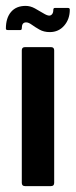

<svg xmlns="http://www.w3.org/2000/svg" viewBox="-21 -632 257 652"><path d="M163 -11Q163 0 152 0H64Q53 0 53 -11V-461Q53 -472 64 -472H152Q163 -472 163 -461ZM5 -530Q-1 -530 -1 -535Q-1 -571 16.5 -591.5Q34 -612 66 -612Q82 -612 97.5 -603.5Q113 -595 126 -587Q139 -579 146 -579Q152 -579 156 -584Q160 -589 160 -598Q160 -605 165 -605H210Q216 -605 216 -599Q216 -567 197 -545Q178 -523 148 -523Q128 -523 113 -531.5Q98 -540 87 -548Q76 -556 68 -556Q60 -556 56.5 -551Q53 -546 53 -536Q53 -530 48 -530Z"/></svg>

Font: Glory SemiBold
Style: Regular
Weight: 600
Designer: Robert Leuschke
Foundry: Robert Leuschke
Version: Version 1.011